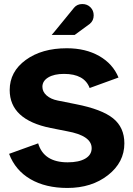

<svg xmlns="http://www.w3.org/2000/svg" viewBox="-20 -919 659 951"><path d="M388 -899Q412 -899 428 -883Q444 -867 444 -843Q444 -817 425 -801Q420 -798 350 -746H236Q237 -746 291.5 -813Q346 -880 347 -881Q362 -899 388 -899ZM596 -209Q596 -115 515 -51.5Q434 12 314 12Q206 12 131 -31.5Q56 -75 25 -157L169 -209Q197 -115 315 -115Q371 -115 402.5 -133.5Q434 -152 434 -185Q434 -247 312 -269L231 -285Q28 -326 28 -473Q28 -564 107.5 -622Q187 -680 311 -680Q404 -680 471.5 -641.5Q539 -603 567 -535L424 -483Q398 -553 297 -553Q248 -553 219 -535.5Q190 -518 190 -489Q190 -465 210.5 -446.5Q231 -428 266 -421L356 -403Q484 -378 540 -333Q596 -288 596 -209Z"/></svg>

Font: Atkinson Hyperlegible Pro
Style: Bold
Weight: 700
Designer: Elliott Scott, Megan Eiswerth, Linus Boman, Theodore Petrosky, Jacob Perez
Foundry: Braille Institute
Version: Version 1.5.1